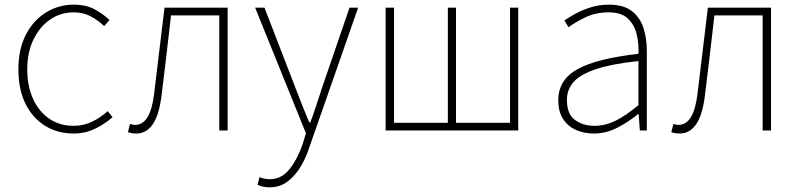

<svg xmlns="http://www.w3.org/2000/svg" viewBox="-20 -560 3434 824"><path d="M295 13Q228 13 174.5 -19.5Q121 -52 90 -113.5Q59 -175 59 -262Q59 -351 92 -413Q125 -475 179 -507.5Q233 -540 296 -540Q350 -540 387 -519.5Q424 -499 450 -474L427 -448Q401 -473 369 -490Q337 -507 296 -507Q240 -507 195 -476Q150 -445 123.5 -390Q97 -335 97 -262Q97 -190 122 -135.5Q147 -81 191.5 -50.5Q236 -20 296 -20Q340 -20 377 -38.5Q414 -57 442 -83L463 -57Q430 -28 388 -7.5Q346 13 295 13Z M565 13Q553 13 545 11.5Q537 10 529 7L538 -28Q543 -27 548 -25.5Q553 -24 560 -24Q593 -24 613.5 -58Q634 -92 642 -162Q653 -254 664 -345Q675 -436 686 -527H957V0H921V-494H714Q704 -409 694.5 -325.5Q685 -242 674 -156Q664 -69 636.5 -28Q609 13 565 13Z M1136 244Q1123 244 1109 241Q1095 238 1085 233L1094 200Q1102 204 1114 206.5Q1126 209 1138 209Q1188 209 1222 166.5Q1256 124 1278 61L1293 12L1075 -527H1115L1248 -183Q1261 -149 1276.5 -109.5Q1292 -70 1307 -35H1312Q1325 -70 1338 -109.5Q1351 -149 1362 -183L1480 -527H1517L1307 74Q1294 115 1271 154Q1248 193 1215 218.5Q1182 244 1136 244Z M1635 0V-527H1671V-33H1902V-527H1937V-33H2169V-527H2204V0Z M2528 13Q2487 13 2452.5 -2Q2418 -17 2397 -48.5Q2376 -80 2376 -130Q2376 -218 2459 -263.5Q2542 -309 2720 -329Q2722 -372 2712.5 -412.5Q2703 -453 2675 -480Q2647 -507 2592 -507Q2536 -507 2491 -485Q2446 -463 2420 -443L2402 -472Q2419 -484 2447.5 -500Q2476 -516 2513.5 -528Q2551 -540 2594 -540Q2656 -540 2691.5 -512.5Q2727 -485 2741.5 -440Q2756 -395 2756 -341V0H2726L2721 -70H2718Q2678 -37 2629.5 -12Q2581 13 2528 13ZM2531 -20Q2578 -20 2623 -42.5Q2668 -65 2720 -109V-298Q2606 -286 2538.5 -263.5Q2471 -241 2442 -208.5Q2413 -176 2413 -131Q2413 -70 2448 -45Q2483 -20 2531 -20Z M2897 13Q2885 13 2877 11.5Q2869 10 2861 7L2870 -28Q2875 -27 2880 -25.5Q2885 -24 2892 -24Q2925 -24 2945.5 -58Q2966 -92 2974 -162Q2985 -254 2996 -345Q3007 -436 3018 -527H3289V0H3253V-494H3046Q3036 -409 3026.5 -325.5Q3017 -242 3006 -156Q2996 -69 2968.5 -28Q2941 13 2897 13Z"/></svg>

Font: Noto Sans KR Thin
Style: Regular
Weight: 100
Designer: Ryoko NISHIZUKA 西塚涼子 (kana, bopomofo & ideographs); Paul D. Hunt (Latin, Greek & Cyrillic); Sandoll Communications 산돌커뮤니
Foundry: Adobe
Version: Version 2.004-H2;hotconv 1.0.118;makeotfexe 2.5.65603